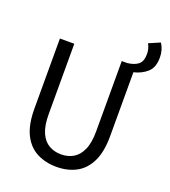

<svg xmlns="http://www.w3.org/2000/svg" viewBox="-150 -933 930 1053"><g transform="rotate(20 315.0 -406.5)"><path d="M301 12Q237 12 186.5 -14Q136 -40 107.5 -97Q79 -154 79 -248V-656H163V-246Q163 -178 181 -137.5Q199 -97 230.5 -79Q262 -61 301 -61Q341 -61 372 -79Q403 -97 421.5 -137.5Q440 -178 440 -246V-656H473Q514 -661 535.5 -679Q557 -697 557 -739Q557 -770 542 -797L607 -825Q618 -809 624 -788.5Q630 -768 630 -745Q630 -687 598.5 -659Q567 -631 521 -620V-248Q521 -154 492.5 -97Q464 -40 414.5 -14Q365 12 301 12Z"/></g></svg>

Font: SauceCodePro NFM
Style: Regular
Weight: 400
Monospace: yes
Designer: Paul D. Hunt, Teo Tuominen
Foundry: Adobe
Version: Version 2.042;hotconv 1.1.0;makeotfexe 2.6.0;Nerd Fonts 3.3.